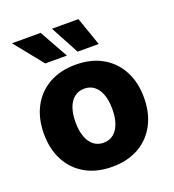

<svg xmlns="http://www.w3.org/2000/svg" viewBox="-139 -869 891 986"><g transform="rotate(-20 306.5 -376.0)"><path d="M306.6 10.7Q222.7 10.7 161.1 -24.2Q99.6 -59.1 66.4 -121.8Q33.2 -184.6 33.2 -268.1Q33.2 -351.6 66.4 -414.3Q99.6 -477.1 161.1 -512Q222.7 -546.9 306.6 -546.9Q391.1 -546.9 452.4 -512Q513.7 -477.1 546.9 -414.3Q580.1 -351.6 580.1 -268.1Q580.1 -184.6 546.9 -121.8Q513.7 -59.1 452.4 -24.2Q391.1 10.7 306.6 10.7ZM306.6 -120.6Q338.9 -120.6 361.3 -138.9Q383.8 -157.2 395.5 -190.4Q407.2 -223.6 407.2 -268.6Q407.2 -314 395.5 -346.9Q383.8 -379.9 361.3 -397.9Q338.9 -416 306.6 -416Q274.9 -416 252.2 -397.9Q229.5 -379.9 217.8 -346.9Q206.1 -314 206.1 -268.6Q206.1 -223.6 217.8 -190.4Q229.5 -157.2 252.2 -138.9Q274.9 -120.6 306.6 -120.6ZM340.3 -606 256.8 -761.7H401.4L455.6 -606ZM163.6 -606 38.1 -761.7H194.8L281.7 -606Z"/></g></svg>

Font: Inter 18pt ExtraBold
Style: Regular
Weight: 800
Designer: Rasmus Andersson
Foundry: rsms
Version: Version 4.001;git-66647c0bb